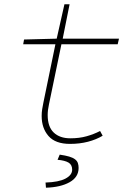

<svg xmlns="http://www.w3.org/2000/svg" viewBox="-20 -658 640 894"><path d="M306 12Q238 12 206 -24.5Q174 -61 174 -118Q174 -135 176.5 -150Q179 -165 182 -180L238 -452H88L92 -474L244 -478L280 -638H304L272 -478H534L528 -452H266L208 -172Q202 -145 202 -122Q202 -68 230 -41Q258 -14 308 -14Q349 -14 383 -23.5Q417 -33 446 -48L458 -26Q428 -8 389.5 2Q351 12 306 12ZM194 216 192 192Q254 190 285 173.5Q316 157 316 132Q316 109 299 99Q282 89 248 86L258 62Q285 66 302 71Q319 76 329 83.5Q339 91 342.5 101Q346 111 346 124Q346 167 304 190.5Q262 214 194 216Z"/></svg>

Font: Source Code Pro ExtraLight
Style: Italic
Weight: 200
Italic angle: -11°
Monospace: yes
Designer: Paul D. Hunt, Teo Tuominen
Foundry: Adobe Systems Incorporated
Version: Version 1.050;PS 1.000;hotconv 16.6.51;makeotf.lib2.5.65220